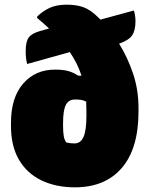

<svg xmlns="http://www.w3.org/2000/svg" viewBox="-20 -790 640 822"><path d="M216 -492Q249 -492 271.5 -486Q294 -480 315 -466H329Q312 -518 279 -567L96 -516Q93 -529 91.5 -541.5Q90 -554 90 -571Q90 -612 103 -629.5Q116 -647 151 -657L190 -668Q167 -690 139 -713V-719Q162 -742 192 -756Q222 -770 266 -770Q307 -770 337.5 -759Q368 -748 400 -716Q405 -711 410 -706L553 -745Q560 -725 560 -699Q560 -660 546 -639Q532 -618 490 -603Q526 -545 549.5 -475.5Q573 -406 573 -327V-313Q573 -154 501.5 -71Q430 12 301 12Q219 12 157 -18Q95 -48 61 -106.5Q27 -165 27 -250V-264Q27 -372 79 -432Q131 -492 216 -492ZM264 -180Q279 -176 299 -176Q325 -176 337.5 -203.5Q350 -231 350 -294V-307Q350 -333 349 -355Q337 -361 326.5 -362.5Q316 -364 301 -364Q274 -364 262 -341Q250 -318 250 -263V-250Q250 -224 253 -207Q256 -190 264 -180Z"/></svg>

Font: Recursive Sn Csl St XBk
Style: Regular
Weight: 1000
Version: Version 1.079;hotconv 1.0.112;makeotfexe 2.5.65598; ttfautoh